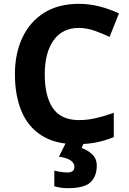

<svg xmlns="http://www.w3.org/2000/svg" viewBox="-20 -744 677 1004"><path d="M393 -598Q306 -598 260 -533Q214 -468 214 -355Q214 -241 256.5 -178.5Q299 -116 393 -116Q437 -116 480.5 -126Q524 -136 575 -154V-27Q528 -8 482 1Q436 10 379 10Q269 10 197.5 -35.5Q126 -81 92 -163.5Q58 -246 58 -356Q58 -464 97 -547Q136 -630 210.5 -677Q285 -724 393 -724Q446 -724 499.5 -710.5Q553 -697 602 -674L553 -551Q513 -570 472.5 -584Q432 -598 393 -598ZM486 122Q486 178 453.5 209Q421 240 335 240Q313 240 295.5 237Q278 234 264 230V148Q278 152 298.5 155Q319 158 334 158Q348 158 358.5 151.5Q369 145 369 128Q369 110 351 96Q333 82 288 75L326 0H420L407 30Q437 40 461.5 62.5Q486 85 486 122Z"/></svg>

Font: Noto Sans Bengali UI
Style: Bold
Weight: 700
Designer: Jelle Bosma - Monotype Design Team
Foundry: Monotype Imaging Inc.
Version: Version 2.003; ttfautohint (v1.8.4.7-5d5b)